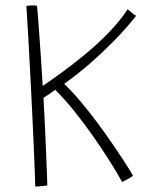

<svg xmlns="http://www.w3.org/2000/svg" viewBox="-20 -670 570 706"><path d="M109.5 16Q109.5 3.5 108 -36.2Q106.5 -76 104 -134Q101.5 -192 98.2 -260.2Q95 -328.5 91.2 -398.8Q87.5 -469 84 -533.5Q80.5 -598 77 -648Q80 -649 86 -649.5Q92 -650 98.5 -650Q104 -650 108.8 -649.8Q113.5 -649.5 116 -648.5Q117.5 -637.5 119.8 -607.8Q122 -578 125 -536.2Q128 -494.5 131.2 -447.2Q134.5 -400 137 -354Q169 -375.5 211 -406.2Q253 -437 297.8 -474.2Q342.5 -511.5 382.2 -552.8Q422 -594 449.5 -636Q455.5 -630.5 465.2 -622.5Q475 -614.5 480.5 -612Q470 -598 448 -572.5Q426 -547 392.5 -513Q359 -479 315 -440.2Q271 -401.5 216 -361.5Q245.5 -333.5 278.2 -294.5Q311 -255.5 342.2 -213Q373.5 -170.5 400 -131.5Q426.5 -92.5 444.8 -63.8Q463 -35 469 -24Q464.5 -20 456.8 -15.5Q449 -11 441.5 -7Q434 -3 429 -1Q428 -3.5 414.2 -27Q400.5 -50.5 377 -87.5Q353.5 -124.5 322.8 -168.5Q292 -212.5 256.5 -257.2Q221 -302 183 -340Q175 -333.5 161 -324Q147 -314.5 140 -310.5Q142.5 -265.5 145 -211.5Q147.5 -157.5 149.5 -108Q151.5 -58.5 152.8 -25.2Q154 8 154 12Q149.5 12.5 141.8 13.5Q134 14.5 125.5 15.2Q117 16 109.5 16Z"/></svg>

Font: Grandstander Thin Thin
Style: Regular
Weight: 250
Version: Version 1.200